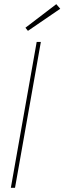

<svg xmlns="http://www.w3.org/2000/svg" viewBox="-20 -901 309 921"><path d="M32 0 156 -700H176L52 0ZM114 -753 102 -768 250 -881 269 -859Z"/></svg>

Font: DM Sans 9pt Thin
Style: Italic
Weight: 250
Italic angle: -10°
Version: Version 4.004;gftools[0.9.30]